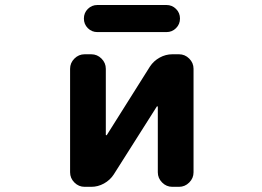

<svg xmlns="http://www.w3.org/2000/svg" viewBox="-20 -761 1040 761"><path d="M366.2 -633.8Q343.8 -633.8 328.1 -649.4Q312.5 -665 312.5 -687.5Q312.5 -710 328.1 -725.6Q343.8 -741.2 366.2 -741.2H639.6Q662.1 -741.2 677.7 -725.6Q693.4 -710 693.4 -687.5Q693.4 -665 677.7 -649.4Q662.1 -633.8 639.6 -633.8ZM605.5 -337.9Q605.5 -338.9 604 -339.4Q602.5 -339.8 601.6 -338.9L430.7 -69.3Q416 -46.9 392.1 -33.7Q368.2 -20.5 341.8 -20.5H315.4Q292 -20.5 274.9 -37.6Q257.8 -54.7 257.8 -78.1V-488.3Q257.8 -511.7 274.9 -528.8Q292 -545.9 315.4 -545.9H341.8Q365.2 -545.9 382.3 -528.8Q399.4 -511.7 399.4 -488.3V-226.6Q399.4 -225.6 400.9 -225.1Q402.3 -224.6 403.3 -225.6L574.2 -497.1Q588.9 -519.5 612.8 -532.7Q636.7 -545.9 663.1 -545.9H689.5Q712.9 -545.9 730 -528.8Q747.1 -511.7 747.1 -488.3V-78.1Q747.1 -54.7 730 -37.6Q712.9 -20.5 689.5 -20.5H663.1Q639.6 -20.5 622.6 -37.6Q605.5 -54.7 605.5 -78.1Z"/></svg>

Font: Gen Jyuu Gothic Monospace Bold
Style: Bold
Weight: 700
Designer: [Source Han Sans]
Ryoko NISHIZUKA  (kana & ideographs); Paul D. Hunt (Latin, Greek & Cyrillic); Wenlong ZHANG  (bopomofo
Version: Version 1.002.20150607